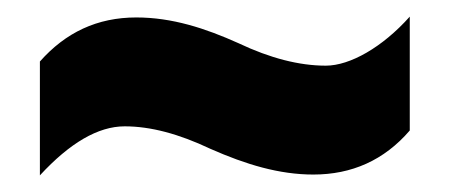

<svg xmlns="http://www.w3.org/2000/svg" viewBox="-20 -468 541 231"><path d="M233 -289C276 -270 316 -258 357 -258C403 -258 442 -275 473 -311V-448C440 -411 401 -389 372 -389C340 -389 305 -398 267 -416C227 -434 187 -447 144 -447C97 -447 59 -429 28 -394V-257C64 -296 98 -316 130 -316C161 -316 195 -307 233 -289Z"/></svg>

Font: Noto Sans UI Condensed Black
Style: Italic
Weight: 900
Width: 3
Italic angle: -192°
Designer: Monotype Design Team
Foundry: Monotype Imaging Inc.
Version: Version 1.901